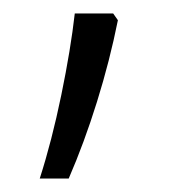

<svg xmlns="http://www.w3.org/2000/svg" viewBox="-20 -135 269 285"><path d="M148 -115 155 -105Q143 -45 124 16Q105 77 82 130H39Q57 74 71 6Q85 -62 91 -115Z"/></svg>

Font: Noto Sans Tamil Condensed Light
Style: Regular
Weight: 300
Width: 3
Designer: Jelle Bosma - Monotype Design Team
Foundry: Monotype Imaging Inc.
Version: Version 2.004; ttfautohint (v1.8.4.7-5d5b)